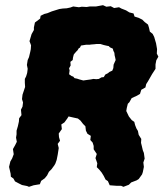

<svg xmlns="http://www.w3.org/2000/svg" viewBox="-20 -710 633 742"><path d="M110 6 92 12 85 9 65 5 53 -1 38 -9 32 -20 22 -27 21 -39 15 -65 20 -86 27 -98 33 -114 30 -134 38 -148 45 -162 42 -178 44 -191V-205L49 -222L53 -240L54 -253L63 -265L61 -286L67 -298L69 -314L65 -327L67 -344L71 -356L77 -374L76 -390V-405L81 -415L85 -428L87 -444L84 -459L87 -478L92 -489L97 -510L99 -520L100 -535L94 -551L102 -578L111 -594V-604L115 -623L135 -638L137 -649L151 -656L163 -659L180 -666L209 -675L222 -677L238 -678L252 -681L263 -685L285 -682L296 -684L315 -683L327 -685H351L378 -690L391 -684L408 -686L421 -679L440 -682L449 -677L467 -670L480 -662L496 -658L500 -646L516 -641L530 -634L539 -625L552 -615L556 -602L559 -588L570 -579L576 -567L580 -553L583 -543L587 -520L586 -503L592 -491L584 -477L581 -461V-444L568 -424L560 -410L552 -396L545 -385L542 -372L526 -363L521 -347L509 -340L489 -331L480 -315L474 -309L470 -293L468 -281L478 -260L489 -246L499 -239L502 -227L507 -214L513 -204L516 -189L526 -173L525 -158L528 -146L532 -129L536 -119L539 -97L534 -82L536 -65L532 -45L529 -36L516 -18L508 -13L487 -5L478 4L457 12L448 8H430L404 6L397 -10L388 -16L381 -30L373 -43L364 -54L354 -64L356 -79L349 -99L354 -115L342 -133V-146L338 -159L329 -169L331 -185L318 -193L312 -205L310 -222L301 -231L291 -244L281 -252L267 -255L245 -260L240 -252L229 -237L217 -229L219 -211L207 -194L208 -180L212 -166L203 -154L207 -138L203 -112L199 -92L194 -78L190 -71L179 -56L169 -46L162 -32L153 -21L139 -11L134 2ZM302 -399 316 -401 331 -403 341 -405 352 -404 362 -405 372 -411 381 -412 387 -422 397 -427 403 -432 414 -437 418 -447 419 -460 422 -467 427 -478 425 -488 423 -496 422 -506 418 -514 416 -522 405 -527 400 -532 394 -533 381 -536 368 -540H353L345 -539L332 -538L326 -537H312L293 -534L289 -526L284 -523L280 -516L275 -511L268 -503L265 -499L262 -487L261 -478L252 -471L253 -457L247 -446L249 -438L247 -423L257 -416L263 -414L268 -408L278 -406L287 -403Z"/></svg>

Font: Winky Rough
Style: Bold Italic
Weight: 700
Italic angle: -8.97852°
Designer: Simon Atzbach
Foundry: typofactur
Version: Version 1.206; ttfautohint (v1.8.4.7-5d5b)